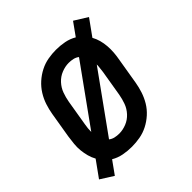

<svg xmlns="http://www.w3.org/2000/svg" viewBox="-171 -681 841 841"><g transform="rotate(-45 250.0 -260.0)"><path d="M61 45 1 7 55 -68Q46 -84 41 -102.5Q36 -121 34 -140.5Q32 -160 34 -180Q36 -200 39 -221L59 -341Q63 -365 71 -389.5Q79 -414 93 -436.5Q107 -459 127 -477Q147 -495 170.5 -507Q194 -519 219 -523.5Q244 -528 269 -528Q296 -528 321.5 -523Q347 -518 369 -505L412 -565L473 -527L419 -452Q428 -436 433 -417.5Q438 -399 439.5 -379.5Q441 -360 439.5 -340Q438 -320 434 -299L414 -179Q410 -155 402 -130.5Q394 -106 380.5 -83.5Q367 -61 347 -43Q327 -25 303.5 -13Q280 -1 254.5 3.5Q229 8 204 8Q177 8 151.5 3Q126 -2 104 -15ZM124 -164 318 -434Q308 -442 295 -445Q282 -448 268 -448Q246 -448 223.5 -439Q201 -430 184.5 -412Q168 -394 160 -372Q152 -350 148 -327L128 -207Q126 -196 125 -185.5Q124 -175 124 -164ZM206 -72Q228 -72 250.5 -81Q273 -90 289.5 -108Q306 -126 314 -148Q322 -170 326 -193L346 -313Q347 -324 348.5 -334.5Q350 -345 350 -356L156 -86Q166 -78 179 -75Q192 -72 206 -72Z"/></g></svg>

Font: Iosevka Curly Slab Medium
Style: Italic
Weight: 500
Italic angle: -9°
Monospace: yes
Designer: Belleve Invis
Foundry: Belleve Invis
Version: Version 22.1.2; ttfautohint (v1.8.4)